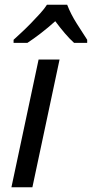

<svg xmlns="http://www.w3.org/2000/svg" viewBox="-20 -786 386 806"><path d="M28 0 142 -536H230L116 0ZM37 -619Q49 -630 69 -648.5Q89 -667 109.5 -688Q130 -709 148.5 -729.5Q167 -750 177 -766H262Q277 -727 302 -687.5Q327 -648 346 -619V-606H291Q273 -622 252.5 -646Q232 -670 212 -697Q182 -670 151.5 -646.5Q121 -623 95 -606H37Z"/></svg>

Font: BC Sans
Style: Italic
Weight: 400
Italic angle: -12°
Designer: Monotype Design Team
Designer: Province of B.C.
Foundry: Monotype Imaging Inc.
Version: Version 2.000;GOOG;noto-source:20170915:90ef993387c0